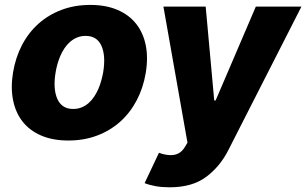

<svg xmlns="http://www.w3.org/2000/svg" viewBox="-20 -573 1271 797"><path d="M34.1 -272Q44.4 -334.2 71.2 -385.7Q98 -437.1 139.4 -474.3Q180.8 -511.4 235.3 -532Q289.8 -552.6 355.1 -552.6Q419.4 -552.6 467.3 -532.1Q515.3 -511.7 544.9 -474.4Q574.6 -437.1 585 -385.1Q595.5 -333.1 584.9 -269.9Q574.6 -208.1 547.4 -156.4Q520.2 -104.8 478.9 -67.8Q437.5 -30.9 383.2 -10.3Q328.8 10.3 263.8 10.3Q199.6 10.3 151.6 -10.1Q103.7 -30.5 74.2 -67.8Q44.7 -105.1 34.3 -157.1Q23.8 -209.2 34.1 -272ZM639.9 61.1Q665.5 71 689.3 71Q707.4 71 722.1 63Q736.9 55 748.2 35.9L758.2 19.2L658.4 -545.5H833.8L869.3 -155.9H875L1041.9 -545.5H1231.2L926.8 52.2Q892.4 119.3 834.9 161.9Q777.3 204.5 683.9 204.5Q652.7 204.5 626.1 199.8Q599.4 195 580.3 187.1ZM218 -162.3Q236.9 -120.7 283.4 -120.7Q303.3 -120.7 319.4 -127.5Q335.6 -134.2 348.5 -145.8Q361.5 -157.3 371.4 -172.6Q381.4 -187.9 388.7 -204.9Q396 -221.9 400.7 -239.5Q405.5 -257.1 408.4 -273.4Q419.4 -341.3 401.3 -382.5Q382.8 -424 335.6 -424Q316.1 -424 299.9 -417.3Q283.7 -410.5 270.6 -399Q257.5 -387.4 247.3 -372.2Q237.2 -356.9 229.9 -339.8Q222.7 -322.8 217.9 -305Q213.1 -287.3 210.6 -271Q199.6 -204.5 218 -162.3Z"/></svg>

Font: Inter P Extra Bold
Style: Italic
Weight: 800
Italic angle: 9.39999°
Designer: Rasmus Andersson
Foundry: rsms
Version: Version 3.018;git-588b23468